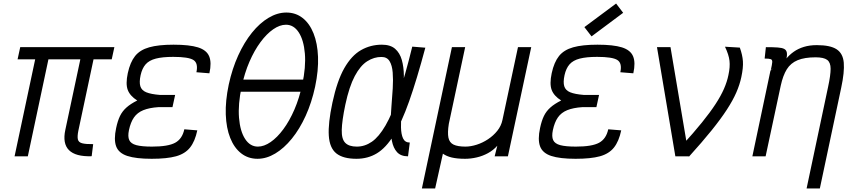

<svg xmlns="http://www.w3.org/2000/svg" viewBox="-20 -885 4840 1087"><path d="M499 -0.5Q408 2.5 370.5 -35Q333 -72.5 350 -150.5L449.5 -618H627.5L612.5 -549H79.5L94.5 -618H627.5L612.5 -549H509.5L423.5 -144.5Q417 -112 421 -95.5Q425 -79 445.5 -73.8Q466 -68.5 507.5 -69ZM62.5 0 188.5 -593H263.5L137.5 0Z M838.5 14Q749.5 14 700.5 -2.2Q651.5 -18.5 637.5 -56.8Q623.5 -95 637.5 -160Q646 -200.5 659.2 -228Q672.5 -255.5 695.8 -276.2Q719 -297 757 -316Q716 -342 703.2 -376Q690.5 -410 703.5 -471Q717 -533 744.8 -567.8Q772.5 -602.5 824.8 -617.2Q877 -632 962.5 -632Q1052.5 -632 1101 -616.8Q1149.5 -601.5 1164.2 -566.2Q1179 -531 1165.5 -470L1092 -476Q1103 -527.5 1075.2 -545.2Q1047.5 -563 960.5 -563Q900 -563 862.2 -553.2Q824.5 -543.5 804.5 -520.8Q784.5 -498 776 -459Q767.5 -420 774.5 -396.8Q781.5 -373.5 808.2 -362.5Q835 -351.5 886 -347.5H971.5L956.5 -278.5H877.5Q825 -275 791.2 -261.2Q757.5 -247.5 738.5 -220.2Q719.5 -193 710 -148Q702.5 -112 711.8 -91.8Q721 -71.5 752 -63.2Q783 -55 840.5 -55Q932 -55 972 -77Q1012 -99 1023.5 -153L1097 -147Q1084 -85 1056 -49.8Q1028 -14.5 976.5 -0.2Q925 14 838.5 14Z M1438 14Q1385 14 1345.5 -16.8Q1306 -47.5 1283.5 -103.8Q1261 -160 1258.2 -236.8Q1255.5 -313.5 1275 -406Q1294.5 -496 1328.5 -570.8Q1362.5 -645.5 1406.5 -700Q1450.5 -754.5 1500.5 -784.2Q1550.5 -814 1601 -814Q1654 -814 1693.2 -783.2Q1732.5 -752.5 1755 -696.2Q1777.5 -640 1780.5 -563.2Q1783.5 -486.5 1764 -394Q1744.5 -304 1710.5 -229.2Q1676.5 -154.5 1632.2 -100Q1588 -45.5 1538.2 -15.8Q1488.5 14 1438 14ZM1440 -55Q1475 -55 1512.2 -80.8Q1549.5 -106.5 1584.2 -153.5Q1619 -200.5 1646.8 -264.8Q1674.5 -329 1691 -406Q1712.5 -506 1706 -582.2Q1699.5 -658.5 1671.2 -701.8Q1643 -745 1599 -745Q1564 -745 1526.8 -719.2Q1489.5 -693.5 1454.8 -646.5Q1420 -599.5 1392.2 -535.5Q1364.5 -471.5 1348 -394Q1327 -294.5 1333.2 -218Q1339.5 -141.5 1367.8 -98.2Q1396 -55 1440 -55ZM1304.5 -365.5 1319 -434.5H1739L1724.5 -365.5Z M2300 -78 2290 0Q2249.5 0 2228 -23.5Q2206.5 -47 2198.8 -87.2Q2191 -127.5 2191.2 -177.5Q2191.5 -227.5 2196 -281Q2200.5 -334.5 2203.5 -384.5Q2206.5 -434.5 2203.2 -474.8Q2200 -515 2185.5 -538.8Q2171 -562.5 2140 -562.5Q2098 -563 2059 -538.2Q2020 -513.5 1988.5 -454.2Q1957 -395 1935 -292Q1916 -201 1914.8 -149.5Q1913.5 -98 1934.5 -76.5Q1955.5 -55 2000 -55Q2045.5 -55 2085.2 -82.5Q2125 -110 2162.5 -174.5Q2200 -239 2237 -348.2Q2274 -457.5 2314 -621L2388 -615Q2339.5 -433.5 2296.5 -312Q2253.5 -190.5 2209 -119Q2164.5 -47.5 2113.5 -16.8Q2062.5 14 1998 14Q1922.5 14 1884.2 -16.5Q1846 -47 1841.5 -117Q1837 -187 1862 -304Q1888.5 -427.5 1929.2 -499Q1970 -570.5 2023.8 -601.2Q2077.5 -632 2142 -632Q2190 -632 2216.8 -608.8Q2243.5 -585.5 2254.8 -545.8Q2266 -506 2266.5 -457Q2267 -408 2262.5 -355Q2258 -302 2253.8 -253Q2249.5 -204 2250.2 -164.2Q2251 -124.5 2262 -101.2Q2273 -78 2300 -78Z M2368.5 182 2538.5 -618H2613.5L2521 -184Q2513 -133.5 2518.8 -105.5Q2524.5 -77.5 2548 -66.2Q2571.5 -55 2615 -55Q2645 -55 2678.8 -65.8Q2712.5 -76.5 2743 -96.8Q2773.5 -117 2795.5 -144.5Q2817.5 -172 2824.5 -205.5L2912.5 -618H2987.5L2855.5 0H2780.5L2795.5 -60Q2773 -34.5 2742.8 -18Q2712.5 -1.5 2679 6.2Q2645.5 14 2613 14Q2568.5 14 2538 6.8Q2507.5 -0.5 2487.5 -15L2443.5 182Z M3238.5 14Q3149.5 14 3100.5 -2.2Q3051.5 -18.5 3037.5 -56.8Q3023.5 -95 3037.5 -160Q3046 -200.5 3059.2 -228Q3072.5 -255.5 3095.8 -276.2Q3119 -297 3157 -316Q3116 -342 3103.2 -376Q3090.5 -410 3103.5 -471Q3117 -533 3144.8 -567.8Q3172.5 -602.5 3224.8 -617.2Q3277 -632 3362.5 -632Q3452.5 -632 3501 -616.8Q3549.5 -601.5 3564.2 -566.2Q3579 -531 3565.5 -470L3492 -476Q3503 -527.5 3475.2 -545.2Q3447.5 -563 3360.5 -563Q3300 -563 3262.2 -553.2Q3224.5 -543.5 3204.5 -520.8Q3184.5 -498 3176 -459Q3167.5 -420 3174.5 -396.8Q3181.5 -373.5 3208.2 -362.5Q3235 -351.5 3286 -347.5H3371.5L3356.5 -278.5H3277.5Q3225 -275 3191.2 -261.2Q3157.5 -247.5 3138.5 -220.2Q3119.5 -193 3110 -148Q3102.5 -112 3111.8 -91.8Q3121 -71.5 3152 -63.2Q3183 -55 3240.5 -55Q3332 -55 3372 -77Q3412 -99 3423.5 -153L3497 -147Q3484 -85 3456 -49.8Q3428 -14.5 3376.5 -0.2Q3325 14 3238.5 14ZM3329 -679 3288.5 -731.5 3468 -865 3508 -812.5Z M3803.5 0 3699.5 -618H3776L3878.5 -10.5L3877 0ZM3880 2.5 3841.5 -61.5Q3907.5 -134 3954 -191.5Q4000.5 -249 4031 -295.8Q4061.5 -342.5 4079 -382.8Q4096.5 -423 4104 -460.5Q4114 -506.5 4110 -541Q4106 -575.5 4084.5 -620.5L4168.5 -615.5Q4183.5 -574 4186 -538.2Q4188.5 -502.5 4177 -448.5Q4168 -406 4148.5 -361.2Q4129 -316.5 4095.2 -264.5Q4061.5 -212.5 4008.8 -147Q3956 -81.5 3880 2.5Z M4546.5 182 4668.5 -394.5Q4682.5 -459.5 4682.5 -495.5Q4682.5 -531.5 4663 -546Q4643.5 -560.5 4597.5 -560.5Q4535 -560.5 4495.8 -544.2Q4456.5 -528 4434.5 -492.8Q4412.5 -457.5 4400 -399.5L4314.5 0H4239.5L4342 -485.5L4430.5 -551.5Q4449 -574.5 4473.8 -592Q4498.5 -609.5 4531 -619.5Q4563.5 -629.5 4604.5 -629.5Q4680.5 -629.5 4716.5 -606Q4752.5 -582.5 4757 -529.8Q4761.5 -477 4742.5 -388.5L4621.5 182ZM4344 -488.5Q4351 -519.5 4352 -533Q4353 -546.5 4343.8 -550Q4334.5 -553.5 4309 -553.5L4316 -618Q4357.5 -618 4382.8 -616.2Q4408 -614.5 4420.2 -607.8Q4432.5 -601 4434.8 -586.2Q4437 -571.5 4431.5 -545.5Z"/></svg>

Font: Victor Mono Thin
Style: Italic
Weight: 100
Italic angle: -12°
Monospace: yes
Designer: Rune Bjørnerås
Version: Version 1.561;gftools[0.9.30]